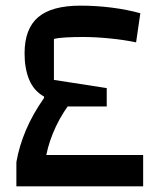

<svg xmlns="http://www.w3.org/2000/svg" viewBox="-20 -660 554 680"><path d="M136 -313V-318Q100 -338 83.5 -377.5Q67 -417 67 -471Q67 -558 115 -599Q163 -640 265 -640Q321 -640 376 -633Q431 -626 477 -613L462 -510Q419 -519 368 -524Q317 -529 274 -529Q242 -529 214 -527.5Q186 -526 171 -522V-377L358 -348V-283H175ZM136 -313H242Q202 -263 178 -212Q154 -161 144 -111H487V0H38V-86Q48 -143 72 -199.5Q96 -256 136 -313Z"/></svg>

Font: Changa Medium
Style: Regular
Weight: 500
Designer: Eduardo Rodriguez Tunni
Foundry: Eduardo Rodriguez Tunni
Version: Version 3.003